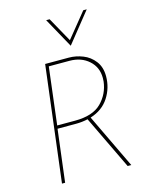

<svg xmlns="http://www.w3.org/2000/svg" viewBox="-137 -1036 890 1124"><g transform="rotate(-15 308.5 -474.0)"><path d="M494 0 338 -325Q303 -317 266 -317H154L115 0H96L182 -702H326Q368 -702 410 -685.5Q452 -669 480 -632.5Q508 -596 508 -541Q508 -470 470 -411.5Q432 -353 358 -330L516 0ZM265 -336Q373 -336 425 -388Q477 -440 486 -514Q487 -522 487 -536Q487 -601 441 -642Q395 -683 324 -683H199L157 -336ZM500 -948 355 -767H354L254 -948H275L358 -799L479 -948Z"/></g></svg>

Font: Josefin Sans Thin
Style: Italic
Weight: 200
Italic angle: -7°
Designer: Santiago Orozco
Foundry: Typemade
Version: Version 2.000